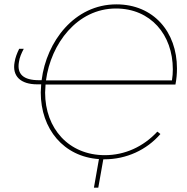

<svg xmlns="http://www.w3.org/2000/svg" viewBox="-20 -725 857 881"><path d="M151 -338H169L167 -301C167 -132 273 -6 434 5L411 136H431L454 6H459C560 6 653 -37 716 -110L702 -121C637 -51 552 -13 461 -13C296 -13 187 -135 187 -300L189 -337H785C790 -362 792 -387 792 -411C792 -578 685 -705 514 -705C322 -705 193 -535 171 -357H159C87 -357 57 -385 67 -441C70 -462 78 -480 89 -501H68C58 -481 50 -460 47 -440C35 -376 74 -338 151 -338ZM191 -356C213 -524 334 -686 512 -686C671 -686 773 -566 773 -407C773 -391 772 -374 769 -356Z"/></svg>

Font: Fixel Display 20240404 Thin
Style: Italic
Weight: 100
Italic angle: -10°
Designer: AlfaBravo + MacPaw
Foundry: Kyrylo Tkachov, Marchela Mozhyna, Serhii Makarenko, Maria Weinstein, Zakhar Kryvoshyya
Version: Version 1.211;Glyphs 3.2 (3225)